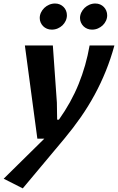

<svg xmlns="http://www.w3.org/2000/svg" viewBox="-79 -770 655 1066"><path d="M59.1 -517.6H214.4L236.8 -200.2Q237.3 -176.3 237.5 -152.6Q237.8 -128.9 238.3 -105.5H248Q282.2 -153.8 309.6 -203.1Q336.9 -252.4 357.7 -303.7Q378.4 -355 393.6 -408.2Q408.7 -461.4 418.5 -517.6H556.2Q536.1 -443.8 508.5 -375.7Q481 -307.6 446.3 -243.7Q411.6 -179.7 369.4 -119.1Q327.1 -58.6 278.3 0L47.4 275.9L-58.6 222.2L167 0H128.4ZM141.6 -669.9Q141.6 -685.5 148.4 -700.2Q155.3 -714.8 167 -726.1Q178.7 -737.3 194.1 -743.9Q209.5 -750.5 226.6 -750.5Q241.2 -750.5 253.2 -745.4Q265.1 -740.2 273.9 -731.4Q282.7 -722.7 287.6 -710.7Q292.5 -698.7 292.5 -685.1Q292.5 -669.4 285.9 -655Q279.3 -640.6 268.1 -629.6Q256.8 -618.7 241.5 -612.1Q226.1 -605.5 208.5 -605.5Q193.8 -605.5 181.6 -610.6Q169.4 -615.7 160.6 -624.5Q151.9 -633.3 146.7 -645Q141.6 -656.7 141.6 -669.9ZM365.2 -669.9Q365.2 -685.5 372.1 -700.2Q378.9 -714.8 390.6 -726.1Q402.3 -737.3 417.7 -743.9Q433.1 -750.5 450.2 -750.5Q464.8 -750.5 476.8 -745.4Q488.8 -740.2 497.6 -731.2Q506.3 -722.2 511.2 -710.2Q516.1 -698.2 516.1 -685.1Q516.1 -669.4 509.5 -655Q502.9 -640.6 491.5 -629.6Q480 -618.7 464.8 -612.1Q449.7 -605.5 432.1 -605.5Q417.5 -605.5 405.3 -610.6Q393.1 -615.7 384.3 -624.5Q375.5 -633.3 370.4 -645Q365.2 -656.7 365.2 -669.9Z"/></svg>

Font: Proza Libre
Style: SemiBold Italic
Weight: 600
Designer: Jasper de Waard
Foundry: Jasper de Waard
Version: Version 1.000; ttfautohint (v1.4.1.8-43bc)